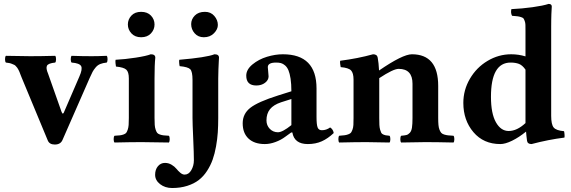

<svg xmlns="http://www.w3.org/2000/svg" viewBox="-20 -718 2884 970"><path d="M341.8 -401.9Q337.4 -406.2 337.4 -418.9Q337.4 -431.6 341.8 -436Q395.5 -434.1 442.9 -434.1Q475.1 -434.1 519 -436Q523.4 -431.6 523.4 -418.9Q523.4 -406.2 519 -401.9Q499.5 -399.9 486.3 -394.5Q473.1 -389.2 463.1 -377.2Q453.1 -365.2 447.8 -355.2Q442.4 -345.2 433.1 -324.2L295.9 -11.2Q286.1 12.2 256.8 12.2Q229.5 12.2 221.2 -8.8L89.8 -325.2Q87.9 -329.6 83.7 -340.6Q79.6 -351.6 78.4 -354.5Q77.1 -357.4 73.2 -365.5Q69.3 -373.5 67.1 -375.7Q64.9 -377.9 60.5 -383.3Q56.2 -388.7 51.8 -390.4Q47.4 -392.1 41 -395Q34.7 -397.9 27.1 -399.4Q19.5 -400.9 9.8 -401.9Q5.4 -406.2 5.4 -418.9Q5.4 -431.6 9.8 -436Q84 -434.1 132.8 -434.1Q184.6 -434.1 258.8 -436Q263.2 -431.6 263.2 -418.9Q263.2 -406.2 258.8 -401.9Q223.6 -398.4 217.3 -386Q210.9 -373.5 223.1 -345.2L291 -152.8Q293.9 -146.5 296.1 -144.5Q298.3 -142.6 301.8 -147.9L380.9 -331.1Q397.9 -369.1 389.9 -384Q381.8 -398.9 341.8 -401.9Z M760.7 -321.8V-122.1Q760.7 -100.6 761.7 -86.9Q762.7 -73.2 766.4 -62.7Q770 -52.2 773.9 -47.1Q777.8 -42 787.4 -38.6Q796.9 -35.2 806.2 -34.2Q815.4 -33.2 833 -32.2Q837.4 -27.8 837.4 -15.1Q837.4 -2.4 833 2Q810.5 1.5 764.4 1Q718.3 0.5 695.8 0Q642.6 0 558.6 2Q554.2 -2.4 554.2 -15.1Q554.2 -27.8 558.6 -32.2Q576.2 -33.2 585.4 -34.2Q594.7 -35.2 604.2 -38.6Q613.8 -42 617.7 -47.1Q621.6 -52.2 625.2 -62.7Q628.9 -73.2 629.9 -86.9Q630.9 -100.6 630.9 -122.1V-321.8Q630.9 -354.5 617.9 -366.2Q605 -377.9 565.9 -381.8Q564.5 -386.7 563.5 -398.9Q562.5 -411.1 564 -416Q612.3 -418.5 666 -426.8Q719.7 -435.1 741.7 -443.8Q764.6 -443.8 764.6 -426.8Q760.7 -392.1 760.7 -321.8ZM626 -594.2Q626 -620.1 643.8 -639.2Q661.6 -658.2 692.9 -658.2Q724.6 -658.2 742.7 -639.2Q760.7 -620.1 760.7 -594.2Q760.7 -568.8 742.7 -549.3Q724.6 -529.8 692.9 -529.8Q662.1 -529.8 644 -549.3Q626 -568.8 626 -594.2Z M952.6 -122.1V-314Q952.6 -356.4 941.2 -368.2Q929.7 -379.9 887.7 -383.8Q886.2 -388.7 885.3 -399.9Q884.3 -411.1 885.7 -416Q1022.9 -427.7 1063.5 -443.8Q1086.4 -443.8 1086.4 -426.8Q1086.4 -425.8 1085.4 -409.2Q1084.5 -392.6 1083.5 -367.7Q1082.5 -342.8 1082.5 -320.8V-122.1Q1082.5 -83 1080.3 -49.3Q1078.1 -15.6 1071.5 21.5Q1064.9 58.6 1054.4 88.1Q1043.9 117.7 1026.1 145.3Q1008.3 172.9 984.4 191.4Q960.4 210 926 220.9Q891.6 231.9 849.6 231.9Q814 231.9 788.8 212.4Q763.7 192.9 763.7 165Q763.7 138.7 777.8 121.8Q792 105 813.5 105Q831.5 105 846.9 114.3Q862.3 123.5 871.1 134.5Q879.9 145.5 890.9 154.8Q901.9 164.1 912.6 164.1Q933.6 164.1 946.5 141.6Q959.5 119.1 959.5 91.8Q959.5 57.6 956.1 -18.6Q952.6 -94.7 952.6 -122.1ZM945.8 -596.2Q945.8 -620.6 964.1 -639.4Q982.4 -658.2 1015.6 -658.2Q1044.9 -658.2 1062.7 -637.5Q1080.6 -616.7 1080.6 -591.8Q1080.6 -569.8 1060.8 -549.8Q1041 -529.8 1009.8 -529.8Q981 -529.8 963.4 -549.8Q945.8 -569.8 945.8 -596.2Z M1452.1 -85.9V-217.8L1399.9 -201.2Q1361.8 -188.5 1344 -166.3Q1326.2 -144 1326.2 -109.9Q1326.2 -84.5 1343 -67.1Q1359.9 -49.8 1384.3 -49.8Q1407.2 -49.8 1452.1 -85.9ZM1457 -48.8H1451.2L1420.9 -26.9Q1399.4 -10.7 1371.6 -0.5Q1343.8 9.8 1317.9 9.8Q1265.1 9.8 1235.6 -17.8Q1206.1 -45.4 1206.1 -95.2Q1206.1 -143.1 1244.6 -173.3Q1283.2 -203.6 1385.3 -235.8L1452.1 -256.8Q1452.1 -293.9 1448 -320.6Q1443.8 -347.2 1437.3 -362.8Q1430.7 -378.4 1420.2 -387.5Q1409.7 -396.5 1399.4 -399.2Q1389.2 -401.9 1375 -401.9Q1333 -401.9 1333 -378.9Q1333 -371.1 1335 -355.5Q1336.9 -339.8 1336.9 -332Q1336.9 -313.5 1319.1 -299.8Q1301.3 -286.1 1274.9 -286.1Q1224.1 -286.1 1224.1 -335.9Q1224.1 -366.7 1255.6 -392.6Q1287.1 -418.5 1328.9 -431.2Q1370.6 -443.8 1409.2 -443.8Q1579.1 -443.8 1579.1 -271V-127Q1579.1 -88.9 1584.5 -74.5Q1589.8 -60.1 1606 -60.1Q1628.9 -60.1 1647.9 -74.2Q1663.1 -64.5 1666 -45.9Q1636.7 -18.1 1605.7 -4.2Q1574.7 9.8 1535.2 9.8Q1466.8 9.8 1457 -48.8Z M2193.8 -284.2V-122.1Q2193.8 -101.1 2195.1 -86.9Q2196.3 -72.8 2200.4 -62.5Q2204.6 -52.2 2209.2 -46.9Q2213.9 -41.5 2224.1 -38.3Q2234.4 -35.2 2243.9 -34.2Q2253.4 -33.2 2271 -32.2Q2275.4 -27.8 2275.4 -15.1Q2275.4 -2.4 2271 2Q2185.1 0 2128.9 0Q2090.8 0 2006.8 2Q2002.4 -2.4 2002.4 -15.1Q2002.4 -27.8 2006.8 -32.2Q2024.9 -33.7 2033.4 -35.9Q2042 -38.1 2050.3 -46.9Q2058.6 -55.7 2061.3 -73.5Q2064 -91.3 2064 -122.1V-294.9Q2064 -370.1 1994.1 -370.1Q1966.8 -370.1 1896 -323.2V-122.1Q1896 -100.6 1896.7 -86.7Q1897.5 -72.8 1900.4 -62.7Q1903.3 -52.7 1906 -47.4Q1908.7 -42 1915.8 -38.8Q1922.9 -35.6 1929 -34.4Q1935.1 -33.2 1947.8 -32.2Q1952.1 -27.8 1952.1 -15.1Q1952.1 -2.4 1947.8 2Q1861.8 0 1831.1 0Q1777.8 0 1693.8 2Q1689.5 -2.4 1689.5 -15.1Q1689.5 -27.8 1693.8 -32.2Q1712.4 -33.7 1720.7 -34.7Q1729 -35.6 1739.3 -39.3Q1749.5 -43 1753.2 -47.9Q1756.8 -52.7 1760.7 -63Q1764.6 -73.2 1765.4 -86.9Q1766.1 -100.6 1766.1 -122.1V-315.9Q1766.1 -348.6 1753.7 -362.1Q1741.2 -375.5 1701.2 -378.9Q1699.7 -384.8 1698.5 -395.8Q1697.3 -406.7 1698.7 -411.1Q1787.6 -422.4 1864.7 -443.8Q1885.3 -443.8 1888.2 -426.8Q1893.1 -400.4 1895 -361.8Q2014.2 -443.8 2061 -443.8Q2193.8 -443.8 2193.8 -284.2Z M2634.8 -96.2V-120.1V-366.2Q2619.1 -388.7 2601.6 -395.3Q2584 -401.9 2559.6 -401.9Q2460.4 -401.9 2460.4 -229Q2460.4 -144.5 2485.4 -100.3Q2510.3 -56.2 2549.8 -56.2Q2591.8 -56.2 2634.8 -96.2ZM2634.8 -433.1V-563Q2634.8 -582 2634.5 -592.3Q2634.3 -602.5 2630.9 -611.8Q2627.4 -621.1 2624.8 -624.8Q2622.1 -628.4 2612.3 -631.6Q2602.5 -634.8 2594 -635.7Q2585.4 -636.7 2566.9 -638.2Q2559.1 -652.8 2563.5 -671.9Q2616.7 -674.3 2670.2 -681.6Q2723.6 -689 2751.5 -698.2Q2767.6 -698.2 2767.6 -685.1Q2767.6 -684.1 2767.3 -679.2Q2767.1 -674.3 2766.6 -665.8Q2766.1 -657.2 2765.6 -646Q2765.1 -634.8 2764.9 -617.9Q2764.6 -601.1 2764.6 -583V-132.8Q2764.6 -89.4 2777.1 -74Q2789.6 -58.6 2829.6 -55.2Q2831.1 -50.3 2832 -39.1Q2833 -27.8 2831.5 -22.9Q2750.5 -12.7 2665.5 9.8Q2645 9.8 2642.6 -6.8Q2638.7 -36.1 2637.7 -53.2Q2601.6 -23.9 2567.1 -7.1Q2532.7 9.8 2507.8 9.8Q2422.9 9.8 2371.8 -50.3Q2320.8 -110.4 2320.8 -198.2Q2320.8 -263.2 2354 -320.1Q2387.2 -377 2443.1 -410.4Q2499 -443.8 2562.5 -443.8Q2600.1 -443.8 2634.8 -433.1Z"/></svg>

Font: Common Serif
Style: Bold
Weight: 700
Designer: Philipp H. Poll, Khaled Hosny
Foundry: Stefan Peev, Context Ltd.
Version: Version 1.026